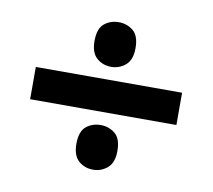

<svg xmlns="http://www.w3.org/2000/svg" viewBox="-61 -666 695 627"><g transform="rotate(10 286.0 -352.5)"><path d="M43 -299V-406H528V-299ZM285 -108Q257 -108 237 -125.5Q217 -143 217 -182Q217 -223 237 -239.5Q257 -256 285 -256Q312 -256 332.5 -239.5Q353 -223 353 -182Q353 -143 332.5 -125.5Q312 -108 285 -108ZM285 -449Q257 -449 237 -466.5Q217 -484 217 -523Q217 -564 237 -580.5Q257 -597 285 -597Q312 -597 332.5 -580.5Q353 -564 353 -523Q353 -484 332.5 -466.5Q312 -449 285 -449Z"/></g></svg>

Font: Noto Sans Armenian
Style: Bold
Weight: 700
Version: Version 2.007